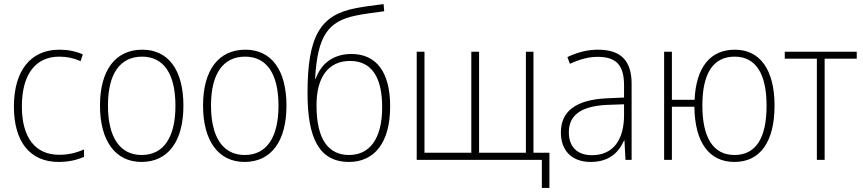

<svg xmlns="http://www.w3.org/2000/svg" viewBox="-20 -782 4221 939"><path d="M267 10C311 10 353 2 391 -15V-51C349 -33 311 -25 270 -25C152 -25 87 -109 87 -262C87 -417 153 -505 270 -505C307 -505 340 -498 374 -483L385 -516C349 -532 311 -539 270 -539C130 -539 48 -436 48 -261C48 -88 127 10 267 10Z M672 10C802 10 877 -91 877 -265C877 -440 803 -539 676 -539C545 -539 469 -439 469 -266C469 -92 545 10 672 10ZM673 -24C566 -24 508 -111 508 -266C508 -420 566 -505 675 -505C781 -505 838 -420 838 -265C838 -110 780 -24 673 -24Z M1176 10C1306 10 1381 -91 1381 -265C1381 -440 1307 -539 1180 -539C1049 -539 973 -439 973 -266C973 -92 1049 10 1176 10ZM1177 -24C1070 -24 1012 -111 1012 -266C1012 -420 1070 -505 1179 -505C1285 -505 1342 -420 1342 -265C1342 -110 1284 -24 1177 -24Z M1687 10C1812 10 1888 -86 1888 -260C1889 -428 1821 -518 1699 -518C1604 -518 1548 -465 1524 -397H1521C1533 -607 1584 -678 1721 -706C1754 -713 1806 -720 1859 -727L1856 -762C1805 -756 1750 -748 1720 -742C1546 -709 1484 -606 1484 -326C1484 -113 1537 10 1687 10ZM1687 -24C1591 -24 1528 -94 1528 -265C1527 -403 1585 -484 1692 -484C1797 -484 1849 -405 1849 -258C1849 -99 1785 -24 1687 -24Z M2630 137H2667V-35H2589V-529H2552V-35H2323V-529H2285V-35H2056V-529H2018V0H2630Z M2869 10C2960 10 3006 -37 3032 -95H3034L3039 0H3069V-372C3069 -486 3016 -539 2904 -539C2854 -539 2806 -527 2755 -503L2767 -470C2821 -494 2861 -504 2903 -504C2992 -504 3032 -465 3032 -365V-305L2943 -301C2798 -293 2723 -239 2723 -134C2723 -48 2774 10 2869 10ZM2875 -23C2804 -23 2762 -63 2762 -135C2762 -219 2822 -263 2948 -269L3032 -272V-219C3032 -101 2981 -23 2875 -23Z M3572 10C3698 10 3768 -89 3768 -265C3768 -441 3697 -539 3574 -539C3453 -539 3384 -452 3377 -294H3266V-529H3228V0H3266V-260H3376C3378 -87 3447 10 3572 10ZM3572 -24C3468 -24 3415 -109 3415 -266C3415 -422 3467 -505 3573 -505C3676 -505 3729 -422 3729 -265C3729 -107 3677 -24 3572 -24Z M3975 0H4013V-495H4170V-529H3818V-495H3975Z"/></svg>

Font: Noto Sans SemiCondensed ExtraLight
Style: Regular
Weight: 200
Width: 4
Designer: Monotype Design Team
Foundry: Monotype Imaging Inc.
Version: Version 2.013